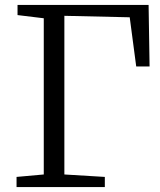

<svg xmlns="http://www.w3.org/2000/svg" viewBox="-20 -763 654 783"><path d="M47.5 0V-41.5L158.5 -51.5V-688.5L51.5 -701.5V-743H586L590 -492H535.5L509 -692.5L242.5 -698.5V-51.5L407.5 -41.5V0Z"/></svg>

Font: Merriweather 20pt Light
Style: Regular
Weight: 300
Version: Version 2.100